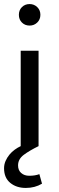

<svg xmlns="http://www.w3.org/2000/svg" viewBox="-22 -720 290 946"><path d="M168 0Q123 22 95 43Q67 64 67 95Q67 119 82.5 132.5Q98 146 122 146Q151 146 172 138L185 185Q150 206 105 206Q59 206 28.5 181Q-2 156 -2 109Q-2 90 5.5 73Q13 56 24.5 42Q36 28 50.5 17.5Q65 7 80 0V-470H168ZM124 -594Q101 -594 86 -609Q71 -624 71 -647Q71 -670 86 -685Q101 -700 124 -700Q146 -700 161.5 -685Q177 -670 177 -647Q177 -624 161.5 -609Q146 -594 124 -594Z"/></svg>

Font: Mukta Vaani
Style: Regular
Weight: 400
Designer: Noopur Datye, Girish Dalvi, Yashodeep Gholap, Pallavi Karambelkar
Foundry: Ek Type
Version: Version 2.538;PS 1.000;hotconv 16.6.51;makeotf.lib2.5.65220;